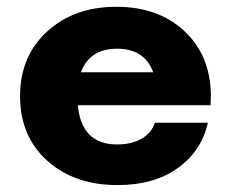

<svg xmlns="http://www.w3.org/2000/svg" viewBox="-20 -531 676 561"><path d="M596.2 -251.5 595.2 -223.6H207.5Q217.8 -108.9 322.3 -108.9Q364.3 -108.9 393.3 -125.5Q422.4 -142.1 432.6 -172.4H587.4Q568.4 -88.9 499 -39.6Q429.7 9.8 323.7 9.8Q196.8 9.8 117.7 -61.8Q38.6 -133.3 38.6 -250Q38.6 -366.2 117.4 -438.7Q196.3 -511.2 319.8 -511.2Q442.9 -511.2 519 -439.9Q595.2 -368.7 596.2 -251.5ZM216.3 -319.8H427.7Q402.3 -388.7 322.3 -388.7Q242.2 -388.7 216.3 -319.8Z"/></svg>

Font: Now Alt
Style: Bold
Weight: 700
Designer: Alfredo Marco Pradil
Foundry: Alfredo Marco Pradil
Version: Version 1.002;PS 001.002;hotconv 1.0.88;makeotf.lib2.5.64775